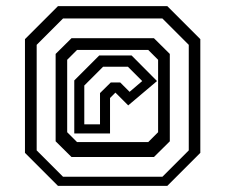

<svg xmlns="http://www.w3.org/2000/svg" viewBox="-20 -734 731 623"><path d="M168 -131 61 -238V-607L168 -714H523L630 -607V-238L523 -131ZM184.5 -160.5H507L592.5 -246V-588.5L507 -674H184.5L99 -588.5V-246ZM212 -224.5 160.5 -275.5V-559L212 -610H479.5L531 -559V-275.5L479.5 -224.5ZM230 -273H461L493 -305V-540L461 -572H230L198 -540V-305ZM221 -301V-473L302 -554H407L489.5 -471L396 -392L350 -438H359L337 -416V-301ZM253.5 -330.5H304.5V-432L339.5 -466.5H370L400.5 -436L441.5 -471L395 -517.5H314.5L253.5 -456.5Z"/></svg>

Font: Tourney Thin
Style: Regular
Weight: 400
Version: Version 1.015